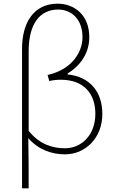

<svg xmlns="http://www.w3.org/2000/svg" viewBox="-20 -827 632 1045"><path d="M136 -548C136 -700 199 -775 296 -775C367 -775 429 -725 429 -624C429 -546 374 -449 239 -419L248 -386C269 -391 291 -393 311 -393C438 -393 499 -315 499 -208C499 -93 425 -20 333 -20C267 -20 195 -41 136 -115ZM100 198H136C136 103 136 18 134 -75C189 -12 262 13 334 13C444 13 537 -75 537 -207C537 -326 471 -409 348 -422V-427C422 -473 466 -541 466 -625C466 -746 384 -807 294 -807C164 -807 100 -704 100 -562Z"/></svg>

Font: Noto Sans CJK Thin
Style: Regular
Weight: 100
Designer: Ryoko NISHIZUKA (kana & ideographs); Paul D. Hunt (Latin, Greek & Cyrillic); Wenlong ZHANG (bopomofo); Sandoll Communica
Foundry: Adobe Systems Incorporated
Version: Version 1.000;PS 1;hotconv 1.0.78;makeotf.lib2.5.61930